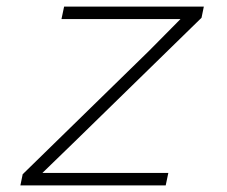

<svg xmlns="http://www.w3.org/2000/svg" viewBox="-20 -564 690 584"><path d="M42 0 49 -34 433 -409 529 -506H393H167L175 -544H600L593 -510L209 -135L109 -38H249H492L484 0Z"/></svg>

Font: Azeret Mono Thin Thin
Style: Italic
Weight: 250
Italic angle: -12°
Version: Version 1.002